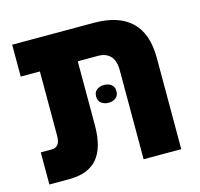

<svg xmlns="http://www.w3.org/2000/svg" viewBox="-92 -704 837 803"><g transform="rotate(-15 327.0 -302.5)"><path d="M26 0V-139H73Q110 -139 110 -188V-467H27V-605H381Q487 -605 542 -553Q597 -501 597 -395V0H434V-385Q434 -427 415 -447Q396 -467 362 -467H274V-190Q274 -94 234.5 -47Q195 0 111 0ZM310 -305Q310 -324 323 -333.5Q336 -343 354 -343Q372 -343 385 -333.5Q398 -324 398 -305Q398 -285 385 -275.5Q372 -266 354 -266Q336 -266 323 -275.5Q310 -285 310 -305Z"/></g></svg>

Font: Noto Sans Hebrew SemiCondensed ExtraBold
Style: Regular
Weight: 800
Width: 4
Designer: Monotype Design Team
Foundry: Monotype Imaging Inc.
Version: Version 2.004; ttfautohint (v1.8.4.7-5d5b)